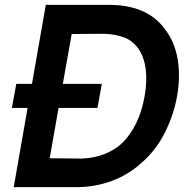

<svg xmlns="http://www.w3.org/2000/svg" viewBox="-20 -770 771 790"><path d="M708.5 -374Q695 -297 658 -223.5Q621.5 -151.5 563.5 -101Q509 -51 439.8 -25.5Q370.5 0 296 0H36.5L93.5 -326H29L47 -425H111.5L168.5 -750H429Q507 -750 564.8 -725Q622.5 -700 658.5 -650Q699 -597.5 711 -526.5Q723 -455.5 708.5 -374ZM575 -374Q596.5 -497.5 551 -567.5Q528 -601 493.2 -615Q458.5 -629 408.5 -631L275 -630L238.5 -425H399L381 -326H221L184.5 -119L316.5 -117.5Q417 -121.5 482.5 -181Q553 -251 575 -374Z"/></svg>

Font: Russisch Sans
Style: Bold Italic
Weight: 700
Italic angle: -10°
Designer: Michael Sharanda (font) & Cristiano Sobral (main changes)
Foundry: Michael Sharanda
Version: Version 2.00;September 8, 2020;FontCreator 13.0.0.2681 64-bi